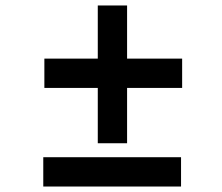

<svg xmlns="http://www.w3.org/2000/svg" viewBox="-20 -673 810 701"><path d="M444 -653V-459H645V-352H444V-150H337V-352H142V-459H337V-653ZM138 -99H641V8H138Z"/></svg>

Font: Freesentation 7 Bold
Style: Regular
Weight: 700
Designer: glyphs from Roboto by Christian Robertson / Hangul glyphs from Noto Sans CJK(Source Han Sans) by Jang Soo-young and Kang
Foundry: PT&
Version: Version 2.001